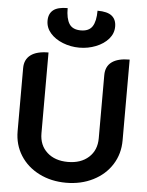

<svg xmlns="http://www.w3.org/2000/svg" viewBox="-63 -1016 823 1075"><g transform="rotate(5 348.5 -478.5)"><path d="M54 -255V-610Q54 -658 88 -683.5Q122 -709 188 -709V-255Q188 -188 232 -148Q276 -108 349 -108Q422 -108 466 -148Q510 -188 510 -255V-610Q510 -659 544 -684Q578 -709 644 -709V-255Q644 -179 606 -119Q568 -59 500.5 -25Q433 9 349 9Q265 9 197.5 -25Q130 -59 92 -119Q54 -179 54 -255ZM167 -886Q167 -925 192 -945.5Q217 -966 273 -966Q273 -907 292 -877.5Q311 -848 357 -848Q403 -848 422 -877.5Q441 -907 441 -966Q497 -966 522 -945.5Q547 -925 547 -886Q547 -847 520.5 -816.5Q494 -786 450 -768.5Q406 -751 357 -751Q308 -751 264 -768.5Q220 -786 193.5 -816.5Q167 -847 167 -886Z"/></g></svg>

Font: K2D
Style: Bold
Weight: 700
Designer: Katatrad Aksorn Co.,Ltd.
Foundry: Cadson Demak Co.,Ltd.
Version: Version 1.000; ttfautohint (v1.6)